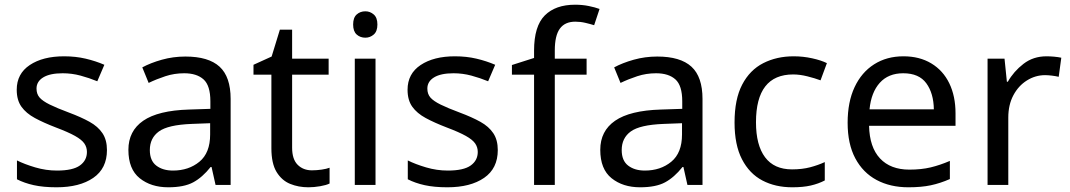

<svg xmlns="http://www.w3.org/2000/svg" viewBox="-20 -785 4540 815"><path d="M434 -148Q434 -70 376 -30Q318 10 220 10Q164 10 123.5 1Q83 -8 52 -24V-104Q84 -88 129.5 -74.5Q175 -61 222 -61Q289 -61 319 -82.5Q349 -104 349 -140Q349 -160 338 -176Q327 -192 298.5 -208Q270 -224 217 -244Q165 -264 128 -284Q91 -304 71 -332Q51 -360 51 -404Q51 -472 106.5 -509Q162 -546 252 -546Q301 -546 343.5 -536Q386 -526 423 -510L393 -440Q359 -454 322 -464Q285 -474 246 -474Q192 -474 163.5 -456.5Q135 -439 135 -409Q135 -386 148 -371Q161 -356 191.5 -341Q222 -326 273 -307Q324 -288 360 -268Q396 -248 415 -219.5Q434 -191 434 -148Z M767 -545Q865 -545 912 -502Q959 -459 959 -365V0H895L878 -76H874Q839 -32 800 -11Q761 10 694 10Q621 10 573 -28.5Q525 -67 525 -149Q525 -229 588 -272.5Q651 -316 782 -320L873 -323V-355Q873 -422 844 -448Q815 -474 762 -474Q720 -474 682 -461.5Q644 -449 611 -433L584 -499Q619 -518 667 -531.5Q715 -545 767 -545ZM872 -262 793 -259Q693 -255 654.5 -227Q616 -199 616 -148Q616 -103 643.5 -82Q671 -61 714 -61Q781 -61 826.5 -98.5Q872 -136 872 -214Z M1304 -62Q1324 -62 1345 -65Q1366 -68 1379 -73V-6Q1365 1 1339 5.5Q1313 10 1289 10Q1247 10 1211.5 -4.5Q1176 -19 1154 -55Q1132 -91 1132 -156V-468H1056V-510L1133 -545L1168 -659H1220V-536H1375V-468H1220V-158Q1220 -109 1243.5 -85.5Q1267 -62 1304 -62Z M1531 -737Q1551 -737 1566.5 -723.5Q1582 -710 1582 -681Q1582 -652 1566.5 -638.5Q1551 -625 1531 -625Q1509 -625 1494 -638.5Q1479 -652 1479 -681Q1479 -710 1494 -723.5Q1509 -737 1531 -737ZM1574 -536V0H1486V-536Z M2093 -148Q2093 -70 2035 -30Q1977 10 1879 10Q1823 10 1782.5 1Q1742 -8 1711 -24V-104Q1743 -88 1788.5 -74.5Q1834 -61 1881 -61Q1948 -61 1978 -82.5Q2008 -104 2008 -140Q2008 -160 1997 -176Q1986 -192 1957.5 -208Q1929 -224 1876 -244Q1824 -264 1787 -284Q1750 -304 1730 -332Q1710 -360 1710 -404Q1710 -472 1765.5 -509Q1821 -546 1911 -546Q1960 -546 2002.5 -536Q2045 -526 2082 -510L2052 -440Q2018 -454 1981 -464Q1944 -474 1905 -474Q1851 -474 1822.5 -456.5Q1794 -439 1794 -409Q1794 -386 1807 -371Q1820 -356 1850.5 -341Q1881 -326 1932 -307Q1983 -288 2019 -268Q2055 -248 2074 -219.5Q2093 -191 2093 -148Z M2470 -468H2335V0H2247V-468H2153V-509L2247 -539V-570Q2247 -674 2292.5 -719.5Q2338 -765 2421 -765Q2452 -765 2479 -759.5Q2506 -754 2525 -747L2502 -678Q2486 -683 2465 -688Q2444 -693 2422 -693Q2378 -693 2356.5 -663.5Q2335 -634 2335 -571V-536H2470Z M2770 -545Q2868 -545 2915 -502Q2962 -459 2962 -365V0H2898L2881 -76H2877Q2842 -32 2803 -11Q2764 10 2697 10Q2624 10 2576 -28.5Q2528 -67 2528 -149Q2528 -229 2591 -272.5Q2654 -316 2785 -320L2876 -323V-355Q2876 -422 2847 -448Q2818 -474 2765 -474Q2723 -474 2685 -461.5Q2647 -449 2614 -433L2587 -499Q2622 -518 2670 -531.5Q2718 -545 2770 -545ZM2875 -262 2796 -259Q2696 -255 2657.5 -227Q2619 -199 2619 -148Q2619 -103 2646.5 -82Q2674 -61 2717 -61Q2784 -61 2829.5 -98.5Q2875 -136 2875 -214Z M3343 10Q3271 10 3216 -19Q3161 -48 3129.5 -109Q3098 -170 3098 -265Q3098 -364 3130.5 -426Q3163 -488 3220 -517Q3277 -546 3349 -546Q3389 -546 3427.5 -537.5Q3466 -529 3490 -517L3463 -444Q3439 -453 3407 -461Q3375 -469 3347 -469Q3189 -469 3189 -266Q3189 -169 3227.5 -117.5Q3266 -66 3342 -66Q3385 -66 3419 -75Q3453 -84 3481 -97V-19Q3454 -5 3421.5 2.5Q3389 10 3343 10Z M3815 -546Q3883 -546 3933 -516Q3983 -486 4009.5 -431.5Q4036 -377 4036 -304V-251H3669Q3671 -160 3715.5 -112.5Q3760 -65 3840 -65Q3891 -65 3930.5 -74.5Q3970 -84 4012 -102V-25Q3971 -7 3931 1.5Q3891 10 3836 10Q3759 10 3701 -21Q3643 -52 3610.5 -113Q3578 -174 3578 -264Q3578 -352 3607.5 -415Q3637 -478 3690.5 -512Q3744 -546 3815 -546ZM3814 -474Q3751 -474 3714.5 -433.5Q3678 -393 3671 -321H3944Q3943 -389 3912 -431.5Q3881 -474 3814 -474Z M4422 -546Q4437 -546 4454 -544.5Q4471 -543 4485 -540L4474 -459Q4461 -462 4445 -464Q4429 -466 4416 -466Q4375 -466 4339 -443.5Q4303 -421 4281.5 -380.5Q4260 -340 4260 -286V0H4172V-536H4244L4254 -438H4258Q4283 -482 4324.5 -514Q4366 -546 4422 -546Z"/></svg>

Font: Apis
Style: Regular
Weight: 400
Designer: Monotype Design Team
Foundry: Monotype Imaging Inc.
Version: Version 2.000; build 0001